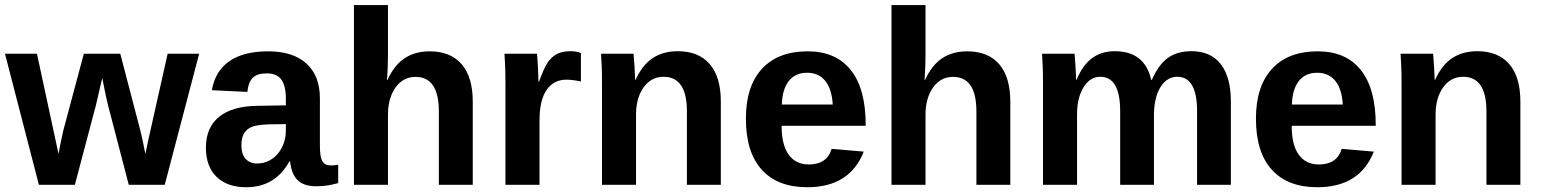

<svg xmlns="http://www.w3.org/2000/svg" viewBox="-23 -745 6211 774"><path d="M641.1 0H496.1L412.1 -322.3Q406.2 -344.2 389.2 -430.7L363.8 -321.3L278.8 0H133.8L-2.9 -528.3H126L212.9 -124.5L219.7 -160.6L231.9 -217.8L314.9 -528.3H461.9L543 -217.8Q549.8 -192.4 563 -124.5L576.7 -189L652.8 -528.3H779.8Z M969.7 9.8Q893.1 9.8 850.1 -32Q807.1 -73.7 807.1 -149.4Q807.1 -231.4 860.6 -274.4Q914.1 -317.4 1015.6 -318.4L1129.4 -320.3V-347.2Q1129.4 -398.9 1111.3 -424.1Q1093.3 -449.2 1052.2 -449.2Q1014.2 -449.2 996.3 -431.9Q978.5 -414.6 974.1 -374.5L831.1 -381.3Q844.2 -458.5 901.6 -498.3Q959 -538.1 1058.1 -538.1Q1158.2 -538.1 1212.4 -488.8Q1266.6 -439.5 1266.6 -348.6V-156.2Q1266.6 -111.8 1276.6 -95Q1286.6 -78.1 1310.1 -78.1Q1325.7 -78.1 1340.3 -81.1V-6.8Q1328.1 -3.9 1318.4 -1.5Q1308.6 1 1298.8 2.4Q1289.1 3.9 1278.1 4.9Q1267.1 5.9 1252.4 5.9Q1200.7 5.9 1176 -19.5Q1151.4 -44.9 1146.5 -94.2H1143.6Q1085.9 9.8 969.7 9.8ZM1129.4 -244.6 1059.1 -243.7Q1011.2 -241.7 991.2 -233.2Q971.2 -224.6 960.7 -207Q950.2 -189.5 950.2 -160.2Q950.2 -122.6 967.5 -104.2Q984.9 -85.9 1013.7 -85.9Q1045.9 -85.9 1072.5 -103.5Q1099.1 -121.1 1114.3 -152.1Q1129.4 -183.1 1129.4 -217.8Z M1539.1 -422.9Q1566.9 -483.4 1608.9 -510.7Q1650.9 -538.1 1709 -538.1Q1793 -538.1 1837.9 -486.3Q1882.8 -434.6 1882.8 -335V0H1746.1V-295.9Q1746.1 -435.1 1651.9 -435.1Q1602.1 -435.1 1571.5 -392.3Q1541 -349.6 1541 -282.7V0H1403.8V-724.6H1541V-526.9Q1541 -473.6 1537.1 -422.9Z M2014.6 0V-404.3Q2014.6 -447.8 2013.4 -476.8Q2012.2 -505.9 2010.7 -528.3H2141.6Q2143.1 -519.5 2145.5 -474.9Q2147.9 -430.2 2147.9 -415.5H2149.9Q2169.9 -471.2 2185.5 -493.9Q2201.2 -516.6 2222.7 -527.6Q2244.1 -538.6 2276.4 -538.6Q2302.7 -538.6 2318.8 -531.2V-416.5Q2285.6 -423.8 2260.3 -423.8Q2209 -423.8 2180.4 -382.3Q2151.9 -340.8 2151.9 -259.3V0Z M2746.1 0V-296.4Q2746.1 -435.5 2651.9 -435.5Q2602.1 -435.5 2571.5 -392.8Q2541 -350.1 2541 -283.2V0H2403.8V-410.2Q2403.8 -452.6 2402.6 -479.7Q2401.4 -506.8 2399.9 -528.3H2530.8Q2532.2 -519 2534.7 -478.8Q2537.1 -438.5 2537.1 -423.3H2539.1Q2566.9 -483.9 2608.9 -511.2Q2650.9 -538.6 2709 -538.6Q2793 -538.6 2837.9 -486.8Q2882.8 -435.1 2882.8 -335.4V0Z M3231 9.8Q3111.8 9.8 3047.9 -60.8Q2983.9 -131.3 2983.9 -266.6Q2983.9 -397.5 3048.8 -467.8Q3113.8 -538.1 3232.9 -538.1Q3346.7 -538.1 3406.7 -462.6Q3466.8 -387.2 3466.8 -241.7V-237.8H3127.9Q3127.9 -160.6 3156.5 -121.3Q3185.1 -82 3237.8 -82Q3310.5 -82 3329.6 -145L3459 -133.8Q3402.8 9.8 3231 9.8ZM3231 -451.7Q3182.6 -451.7 3156.5 -418Q3130.4 -384.3 3128.9 -323.7H3334Q3330.1 -387.7 3303.2 -419.7Q3276.4 -451.7 3231 -451.7Z M3706.1 -422.9Q3733.9 -483.4 3775.9 -510.7Q3817.9 -538.1 3876 -538.1Q3960 -538.1 4004.9 -486.3Q4049.8 -434.6 4049.8 -335V0H3913.1V-295.9Q3913.1 -435.1 3818.8 -435.1Q3769 -435.1 3738.5 -392.3Q3708 -349.6 3708 -282.7V0H3570.8V-724.6H3708V-526.9Q3708 -473.6 3704.1 -422.9Z M4492.7 0V-296.4Q4492.7 -435.5 4412.6 -435.5Q4371.1 -435.5 4345 -393.1Q4318.8 -350.6 4318.8 -283.2V0H4181.6V-410.2Q4181.6 -452.6 4180.4 -479.7Q4179.2 -506.8 4177.7 -528.3H4308.6Q4310.1 -519 4312.5 -478.8Q4314.9 -438.5 4314.9 -423.3H4316.9Q4342.3 -483.9 4380.1 -511.2Q4418 -538.6 4470.7 -538.6Q4591.8 -538.6 4617.7 -423.3H4620.6Q4647.5 -484.9 4685.1 -511.7Q4722.7 -538.6 4780.8 -538.6Q4857.9 -538.6 4898.4 -486.1Q4939 -433.6 4939 -335.4V0H4802.7V-296.4Q4802.7 -435.5 4722.7 -435.5Q4682.6 -435.5 4657 -396.7Q4631.3 -357.9 4628.9 -289.6V0Z M5287.1 9.8Q5168 9.8 5104 -60.8Q5040 -131.3 5040 -266.6Q5040 -397.5 5105 -467.8Q5169.9 -538.1 5289.1 -538.1Q5402.8 -538.1 5462.9 -462.6Q5522.9 -387.2 5522.9 -241.7V-237.8H5184.1Q5184.1 -160.6 5212.6 -121.3Q5241.2 -82 5293.9 -82Q5366.7 -82 5385.7 -145L5515.1 -133.8Q5459 9.8 5287.1 9.8ZM5287.1 -451.7Q5238.8 -451.7 5212.6 -418Q5186.5 -384.3 5185.1 -323.7H5390.1Q5386.2 -387.7 5359.4 -419.7Q5332.5 -451.7 5287.1 -451.7Z M5969.2 0V-296.4Q5969.2 -435.5 5875 -435.5Q5825.2 -435.5 5794.7 -392.8Q5764.2 -350.1 5764.2 -283.2V0H5627V-410.2Q5627 -452.6 5625.7 -479.7Q5624.5 -506.8 5623 -528.3H5753.9Q5755.4 -519 5757.8 -478.8Q5760.3 -438.5 5760.3 -423.3H5762.2Q5790 -483.9 5832 -511.2Q5874 -538.6 5932.1 -538.6Q6016.1 -538.6 6061 -486.8Q6106 -435.1 6106 -335.4V0Z"/></svg>

Font: Arial
Style: Bold
Weight: 700
Designer: Steve Matteson
Foundry: Ascender Corporation
Version: Version 2.00.3